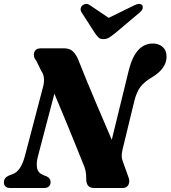

<svg xmlns="http://www.w3.org/2000/svg" viewBox="-30 -942 855 962"><path d="M159.5 -156.5Q151 -123 156 -99Q161 -75 188.5 -64L203.5 -58.5Q223.5 -49 223.5 -30Q223.5 -15 214.5 -7.5Q205.5 0 191.5 0H22.5Q4.5 0 -3 -8Q-10.5 -16 -10.5 -28.5Q-10.5 -51 13.5 -62L33 -69.5Q75 -83.5 95.5 -163L185.5 -506Q192 -529.5 190 -550.8Q188 -572 176.5 -587L152 -637.5Q135 -657 141.2 -678.5Q147.5 -700 175.5 -700H288.5Q317.5 -700 332.8 -686.8Q348 -673.5 360 -648Q401 -544.5 445.5 -439.5Q490 -334.5 530 -241.5L615.5 -591Q649 -724 736 -724Q765.5 -724 785.2 -706.5Q805 -689 804.5 -656.5Q803.5 -598 732 -555Q693.5 -532.5 673.8 -506.8Q654 -481 642.5 -434L584 -192.5Q579.5 -173.5 579.8 -159.8Q580 -146 587 -128.5L613 -56Q622 -34.5 614 -17.2Q606 0 585 0H441.5Q401.5 0 402 -46Q403.5 -87.5 385 -125.5Q371.5 -159.5 349.2 -214.5Q327 -269.5 299.5 -336.2Q272 -403 242.5 -472.5ZM548.5 -777Q531 -763 518 -754.5Q505 -746 488.5 -746Q471.5 -746 463 -754.5Q454.5 -763 445 -777L378.5 -880.5Q372 -891 374.5 -900.8Q377 -910.5 384.5 -916Q403 -929.5 423.5 -914L514.5 -852.5L640 -914Q670 -929.5 682.5 -916Q686.5 -911 684.8 -900.8Q683 -890.5 670 -879.5Z"/></svg>

Font: Fraunces 72pt Soft
Style: Bold Italic
Weight: 700
Italic angle: -16°
Version: Version 1.000;[b76b70a41]